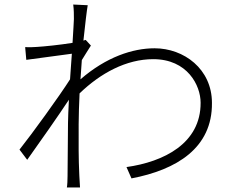

<svg xmlns="http://www.w3.org/2000/svg" viewBox="-20 -801 1040 847"><path d="M358 -625 348 -622C356 -697 363 -756 367 -778L303 -781C306 -759 306 -736 306 -717C306 -706 303 -665 300 -612C245 -603 176 -596 143 -594C126 -593 109 -592 91 -593L96 -537C162 -546 254 -558 297 -564C294 -528 292 -489 289 -451C242 -377 121 -210 66 -141L100 -96C157 -176 233 -284 284 -361C282 -318 280 -281 280 -259C279 -159 279 -119 278 -24C278 -8 277 16 275 26H333L330 -25C326 -111 327 -158 327 -254C327 -294 329 -340 331 -389C423 -478 537 -540 656 -540C807 -540 865 -424 865 -348C866 -168 702 -87 538 -64L560 -14C759 -52 917 -148 915 -347C915 -497 791 -588 662 -588C566 -588 449 -550 335 -451C337 -479 339 -508 341 -536C354 -558 370 -582 381 -600Z"/></svg>

Font: Source Han Sans SC Light
Style: Regular
Weight: 300
Designer: Ryoko NISHIZUKA (kana & ideographs); Paul D. Hunt (Latin, Greek & Cyrillic); Wenlong ZHANG (bopomofo); Sandoll Communica
Foundry: Adobe Systems Incorporated
Version: Version 1.004;PS 1.004;hotconv 1.0.82;makeotf.lib2.5.63406